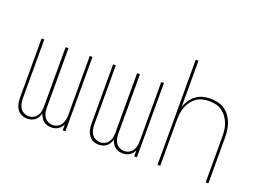

<svg xmlns="http://www.w3.org/2000/svg" viewBox="-107 -995 1715 1262"><g transform="rotate(20 750.0 -363.5)"><path d="M163 8Q142 8 122.5 -1Q103 -10 91.5 -27.5Q80 -45 76 -65.5Q72 -86 72 -107V-520H91V-107Q91 -89 94.5 -72Q98 -55 107.5 -40.5Q117 -26 133 -18Q149 -10 166 -10Q183 -10 199 -18Q215 -26 224.5 -40.5Q234 -55 237 -72Q240 -89 240 -107V-520H260V-107Q260 -89 263 -72Q266 -55 275.5 -40.5Q285 -26 301 -18Q317 -10 334 -10Q351 -10 367 -18Q383 -26 392.5 -40.5Q402 -55 405.5 -72Q409 -89 409 -107V-520H428V0H409V-42Q404 -30 396 -20.5Q388 -11 377.5 -4.5Q367 2 355 5Q343 8 331 8Q316 8 302 4Q288 0 276.5 -9.5Q265 -19 257.5 -31.5Q250 -44 246 -58Q242 -44 235 -31.5Q228 -19 216.5 -9.5Q205 0 191 4Q177 8 163 8Z M663 8Q642 8 622.5 -1Q603 -10 591.5 -27.5Q580 -45 576 -65.5Q572 -86 572 -107V-520H591V-107Q591 -89 594.5 -72Q598 -55 607.5 -40.5Q617 -26 633 -18Q649 -10 666 -10Q683 -10 699 -18Q715 -26 724.5 -40.5Q734 -55 737 -72Q740 -89 740 -107V-520H760V-107Q760 -89 763 -72Q766 -55 775.5 -40.5Q785 -26 801 -18Q817 -10 834 -10Q851 -10 867 -18Q883 -26 892.5 -40.5Q902 -55 905.5 -72Q909 -89 909 -107V-520H928V0H909V-42Q904 -30 896 -20.5Q888 -11 877.5 -4.5Q867 2 855 5Q843 8 831 8Q816 8 802 4Q788 0 776.5 -9.5Q765 -19 757.5 -31.5Q750 -44 746 -58Q742 -44 735 -31.5Q728 -19 716.5 -9.5Q705 0 691 4Q677 8 663 8Z M1072 0V-735H1091V-413Q1100 -438 1115 -460.5Q1130 -483 1152 -499Q1174 -515 1200 -521.5Q1226 -528 1253 -528Q1279 -528 1304.5 -522Q1330 -516 1351 -501.5Q1372 -487 1387.5 -466Q1403 -445 1412 -421Q1421 -397 1424.5 -371.5Q1428 -346 1428 -320V0H1409V-320Q1409 -343 1406 -366.5Q1403 -390 1394.5 -412Q1386 -434 1372 -453Q1358 -472 1339 -485.5Q1320 -499 1296.5 -504.5Q1273 -510 1250 -510Q1227 -510 1203.5 -504.5Q1180 -499 1161 -485.5Q1142 -472 1128 -453Q1114 -434 1105.5 -412Q1097 -390 1094 -366.5Q1091 -343 1091 -320V0Z"/></g></svg>

Font: Iosevka Term Curly Thin
Style: Regular
Weight: 100
Designer: Belleve Invis
Foundry: Belleve Invis
Version: Version 32.3.0